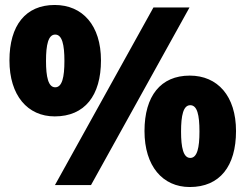

<svg xmlns="http://www.w3.org/2000/svg" viewBox="-20 -744 988 772"><path d="M200 -724C83 -724 18 -642 18 -501C18 -360 91 -276 200 -276C321 -276 386 -360 386 -501C386 -642 312 -724 200 -724ZM742 -714H597L201 0H346ZM202 -605C230 -605 239 -564 239 -499C239 -434 230 -393 202 -393C174 -393 165 -435 165 -499C165 -564 174 -605 202 -605ZM743 -440C626 -440 561 -358 561 -217C561 -76 634 8 743 8C864 8 929 -76 929 -217C929 -358 855 -440 743 -440ZM745 -321C773 -321 782 -282 782 -215C782 -150 773 -109 745 -109C717 -109 708 -151 708 -215C708 -280 717 -321 745 -321Z"/></svg>

Font: Noto Sans Gujarati Black
Style: Regular
Weight: 900
Designer: Jelle Bosma - Monotype Design Team, Universal Thirst
Foundry: Monotype Imaging Inc.
Version: Version 2.106